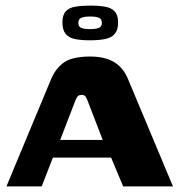

<svg xmlns="http://www.w3.org/2000/svg" viewBox="-20 -666 649 686"><path d="M3 0 162 -382Q178 -421 208 -442.5Q238 -464 302 -464Q355 -464 388 -444Q421 -424 438 -382L598 0H420L377 -103H169L129 0ZM195 -166H347L293 -306Q290 -314 286 -320.5Q282 -327 272 -327Q261 -327 256.5 -320.5Q252 -314 249 -306ZM300 -522Q270 -522 248 -526.5Q226 -531 214.5 -545Q203 -559 203 -586Q203 -612 214.5 -625Q226 -638 248.5 -642Q271 -646 302 -646Q334 -646 356 -642Q378 -638 390 -625Q402 -612 402 -586Q402 -559 390 -545Q378 -531 355.5 -526.5Q333 -522 300 -522ZM302 -562Q323 -562 333.5 -566.5Q344 -571 344 -584Q344 -598 333.5 -602.5Q323 -607 302 -607Q281 -607 270.5 -602.5Q260 -598 260 -584Q260 -571 270 -566.5Q280 -562 302 -562Z"/></svg>

Font: Genos
Style: Bold
Weight: 700
Designer: Robert E. Leuschke
Foundry: Robert E. Leuschke
Version: Version 1.010